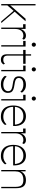

<svg xmlns="http://www.w3.org/2000/svg" viewBox="1727 -2547 828 4322"><g transform="rotate(90 2141.0 -386.0)"><path d="M102 -138 90 -190 402 -548H459ZM72 0V-772H102V0ZM460 0 212 -292 224 -324 499 0Z M632 -318V0H602V-492H524V-548H632V-390L624 -400Q635 -474 679 -515Q723 -556 783 -556Q820 -556 840 -542.5Q860 -529 873 -509L854 -473Q829 -498 783 -498Q710 -498 671 -448Q632 -398 632 -318Z M985 -686Q966 -686 952.5 -700Q939 -714 939 -733Q939 -753 952.5 -766.5Q966 -780 985 -780Q1005 -780 1018.5 -766.5Q1032 -753 1032 -733Q1032 -714 1018.5 -700Q1005 -686 985 -686ZM998 0V-494H901V-548H1028V0Z M1325 8Q1266 8 1233.5 -25Q1201 -58 1201 -140V-672H1231V-153Q1231 -94 1255 -70Q1279 -46 1328 -46Q1385 -46 1414 -84L1431 -51Q1412 -21 1387.5 -6.5Q1363 8 1325 8ZM1104 -494V-548H1416V-494Z M1541 -686Q1522 -686 1508.5 -700Q1495 -714 1495 -733Q1495 -753 1508.5 -766.5Q1522 -780 1541 -780Q1561 -780 1574.5 -766.5Q1588 -753 1588 -733Q1588 -714 1574.5 -700Q1561 -686 1541 -686ZM1554 0V-494H1457V-548H1584V0Z M1881 8Q1803 8 1755 -20Q1707 -48 1686 -87L1705 -123Q1728 -89 1776.5 -67.5Q1825 -46 1877 -46Q1958 -46 1995.5 -77.5Q2033 -109 2033 -155Q2033 -184 2019.5 -204.5Q2006 -225 1971.5 -238Q1937 -251 1874 -259Q1808 -268 1769.5 -283.5Q1731 -299 1714.5 -326Q1698 -353 1698 -396Q1698 -470 1750.5 -513Q1803 -556 1887 -556Q1955 -556 1999 -529Q2043 -502 2065 -466L2046 -430Q2020 -464 1977 -481Q1934 -498 1883 -498Q1831 -498 1798.5 -484Q1766 -470 1750.5 -447Q1735 -424 1735 -396Q1735 -369 1747.5 -350Q1760 -331 1792.5 -318.5Q1825 -306 1885 -298Q1958 -288 1998.5 -270Q2039 -252 2055 -223Q2071 -194 2071 -149Q2071 -75 2019 -33.5Q1967 8 1881 8Z M2198 -686Q2179 -686 2165.5 -700Q2152 -714 2152 -733Q2152 -753 2165.5 -766.5Q2179 -780 2198 -780Q2218 -780 2231.5 -766.5Q2245 -753 2245 -733Q2245 -714 2231.5 -700Q2218 -686 2198 -686ZM2211 0V-494H2114V-548H2241V0Z M2605 8Q2519 8 2463.5 -28Q2408 -64 2381.5 -127Q2355 -190 2355 -271Q2355 -364 2387 -427.5Q2419 -491 2474 -523.5Q2529 -556 2598 -556Q2664 -556 2714.5 -525.5Q2765 -495 2792.5 -431.5Q2820 -368 2817 -268H2377V-308H2805L2788 -270Q2788 -342 2767.5 -393Q2747 -444 2704 -471Q2661 -498 2595 -498Q2534 -498 2486.5 -472.5Q2439 -447 2412 -401Q2385 -355 2385 -291V-274Q2385 -161 2445.5 -103.5Q2506 -46 2611 -46Q2665 -46 2710 -68Q2755 -90 2777 -119L2794 -86Q2772 -52 2725.5 -22Q2679 8 2605 8Z M2981 -318V0H2951V-492H2873V-548H2981V-390L2973 -400Q2984 -474 3028 -515Q3072 -556 3132 -556Q3169 -556 3189 -542.5Q3209 -529 3222 -509L3203 -473Q3178 -498 3132 -498Q3059 -498 3020 -448Q2981 -398 2981 -318Z M3491 8Q3405 8 3349.5 -28Q3294 -64 3267.5 -127Q3241 -190 3241 -271Q3241 -364 3273 -427.5Q3305 -491 3360 -523.5Q3415 -556 3484 -556Q3550 -556 3600.5 -525.5Q3651 -495 3678.5 -431.5Q3706 -368 3703 -268H3263V-308H3691L3674 -270Q3674 -342 3653.5 -393Q3633 -444 3590 -471Q3547 -498 3481 -498Q3420 -498 3372.5 -472.5Q3325 -447 3298 -401Q3271 -355 3271 -291V-274Q3271 -161 3331.5 -103.5Q3392 -46 3497 -46Q3551 -46 3596 -68Q3641 -90 3663 -119L3680 -86Q3658 -52 3611.5 -22Q3565 8 3491 8Z M4186 0V-327Q4186 -417 4150.5 -457.5Q4115 -498 4029 -498Q3972 -498 3929 -480Q3886 -462 3861.5 -421.5Q3837 -381 3837 -314V0H3807V-548H3837V-382L3828 -405Q3845 -478 3899 -517Q3953 -556 4034 -556Q4129 -556 4172.5 -504Q4216 -452 4216 -340V0Z"/></g></svg>

Font: Savate ExtraLight
Style: Regular
Weight: 200
Designer: Max Esnée
Foundry: Plomb Type
Version: Version 2.000